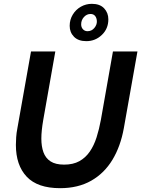

<svg xmlns="http://www.w3.org/2000/svg" viewBox="-20 -969 738 1003"><path d="M294 14Q176 14 119.5 -46Q63 -106 63 -212Q63 -229 64.5 -252Q66 -275 71 -300L142 -700H269L206 -343Q201 -314 198.5 -290Q196 -266 196 -245Q196 -204 207 -173.5Q218 -143 244 -126Q270 -109 315 -109Q362 -109 394.5 -127Q427 -145 449 -177Q471 -209 484.5 -251.5Q498 -294 507 -343L570 -700H698L627 -300Q610 -205 567.5 -134.5Q525 -64 456.5 -25Q388 14 294 14ZM431 -754Q389 -754 366.5 -777Q344 -800 344 -834Q344 -866 360 -892.5Q376 -919 402.5 -934Q429 -949 460 -949Q502 -949 524 -925.5Q546 -902 546 -868Q546 -819 512 -786.5Q478 -754 431 -754ZM437 -806Q459 -806 473 -823Q487 -840 486 -859Q485 -876 476.5 -886Q468 -896 453 -896Q433 -896 418.5 -880Q404 -864 404 -842Q404 -826 413.5 -816Q423 -806 437 -806Z"/></svg>

Font: Cabin VF Beta
Style: Italic
Weight: 400
Italic angle: -7°
Designer: Pablo Impallari
Foundry: Pablo Impallari. http://www.impallari.com Igino Marini. http://www.ikern.com
Version: Version 2.300